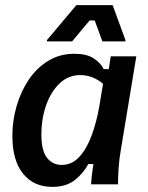

<svg xmlns="http://www.w3.org/2000/svg" viewBox="-20 -720 578 750"><path d="M184.2 10Q111.7 10 70 -41.7Q28.3 -93.3 28.3 -190Q28.3 -249.2 45 -306.2Q61.7 -363.3 92.9 -409.6Q124.2 -455.8 169.2 -482.9Q214.2 -510 270.8 -510Q318.3 -510 345.8 -492.1Q373.3 -474.2 385 -450H405L412.5 -500H512.5L451.7 -132.5Q445.8 -100 443.3 -63.3Q440.8 -26.7 440.8 0H335.8Q336.7 -16.7 339.2 -38.3Q341.7 -60 345 -79.2H325Q307.5 -45.8 273.8 -17.9Q240 10 184.2 10ZM220.8 -75.8Q261.7 -75.8 290.8 -108.3Q320 -140.8 338.8 -192.9Q357.5 -245 367.5 -302.5L382.5 -392.5Q365.8 -407.5 342.9 -417.1Q320 -426.7 293.3 -426.7Q247.5 -426.7 213.3 -394.6Q179.2 -362.5 160.4 -309.6Q141.7 -256.7 141.7 -194.2Q141.7 -130.8 163.8 -103.3Q185.8 -75.8 220.8 -75.8ZM163.3 -558.3V-563.3L278.3 -700H420L470 -563.3V-558.3H380L350 -640H330L261.7 -558.3Z"/></svg>

Font: Familjen Grotesk GF Medium
Style: Italic
Weight: 500
Designer: Anders Wikstroem, Jonas Baeckman, Matilda Gysing, Kristian Moeller
Foundry: Familjen STHML AB
Version: Version 2.000; Beta; Release 4; Build 6